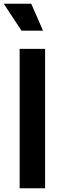

<svg xmlns="http://www.w3.org/2000/svg" viewBox="-33 -1006 332 1026"><path d="M72 -745H208V0H72ZM-13 -986H134L197 -842H82Z"/></svg>

Font: Evergrow Sans
Style: Bold
Weight: 700
Foundry: 10Web
Version: Version 1.000